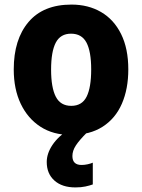

<svg xmlns="http://www.w3.org/2000/svg" viewBox="-20 -579 621 838"><path d="M540 -276Q540 -191 512 -126.5Q484 -62 428 -26Q372 10 289 10Q212 10 156.5 -26Q101 -62 70.5 -126Q40 -190 40 -276Q40 -407 104.5 -483Q169 -559 292 -559Q365 -559 421 -526.5Q477 -494 508.5 -430.5Q540 -367 540 -276ZM203 -275Q203 -197 223.5 -157Q244 -117 291 -117Q338 -117 358 -157Q378 -197 378 -276Q378 -354 357.5 -393Q337 -432 290 -432Q244 -432 223.5 -393Q203 -354 203 -275ZM296 102Q296 141 336 141Q349 141 362.5 138Q376 135 385 131V226Q371 231 352.5 235Q334 239 309 239Q251 239 217.5 209Q184 179 184 128Q184 91 209 53.5Q234 16 287 -19L359 0Q326 33 311 56Q296 79 296 102Z"/></svg>

Font: Noto Sans SemiCondensed ExtraBold
Style: Regular
Weight: 800
Width: 4
Designer: Monotype Design Team
Foundry: Monotype Imaging Inc.
Version: Version 2.013; ttfautohint (v1.8.4.7-5d5b)